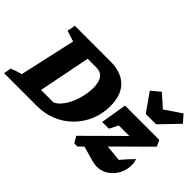

<svg xmlns="http://www.w3.org/2000/svg" viewBox="-152 -1139 1510 1510"><g transform="rotate(45 603.0 -384.5)"><path d="M490 -657Q611 -657 675.5 -593.5Q740 -530 740 -409Q740 -322 709 -248Q678 -174 622.5 -118Q567 -62 493 -31Q419 0 333 0H-35L-23 -62Q-8 -69 14 -76.5Q36 -84 69 -93L173 -560L82 -589L95 -657ZM404 -112Q442 -130 474 -177.5Q506 -225 525 -288.5Q544 -352 544 -416Q544 -545 445 -545H350L264 -112ZM746 0 715 -53 1011 -347H894L857 -274H782L818 -492H1200L1223 -440L950 -169L1085 -155Q1127 -206 1178 -257Q1187 -226 1187 -199Q1187 -145 1162.5 -98.5Q1138 -52 1095 -23.5Q1052 5 999 5Q975 5 942 -4L820 -39L781 0ZM980 -561 873 -713 946 -774 1050 -681 1187 -774 1241 -713 1095 -561Z"/></g></svg>

Font: Piazzolla ExtraBold
Style: Italic
Weight: 800
Italic angle: -11.3°
Designer: Juan Pablo del Peral
Foundry: Huerta Tipografica
Version: Version 1.330